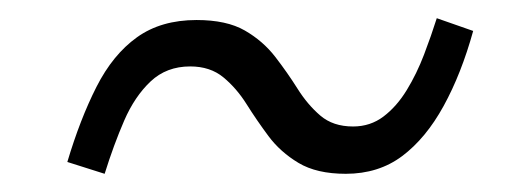

<svg xmlns="http://www.w3.org/2000/svg" viewBox="-20 -456 577 211"><path d="M196 -434Q229 -434 249 -422.5Q269 -411 282.5 -393.5Q296 -376 307 -358.5Q318 -341 332 -329Q346 -317 368 -317Q387 -317 401.5 -328Q416 -339 427 -357Q438 -375 446 -396Q454 -417 460 -436L500 -422Q487 -375 467.5 -339.5Q448 -304 422 -284.5Q396 -265 360 -265Q328 -265 308 -277Q288 -289 275 -306.5Q262 -324 251 -341.5Q240 -359 225.5 -371Q211 -383 189 -383Q163 -383 145.5 -366.5Q128 -350 116.5 -323.5Q105 -297 95 -265L54 -278Q68 -325 86 -360.5Q104 -396 130.5 -415Q157 -434 196 -434Z"/></svg>

Font: Roboto Serif ExtraLight
Style: Italic
Weight: 250
Italic angle: -10°
Designer: Greg Gazdowicz
Foundry: Commercial Type
Version: Version 1.008